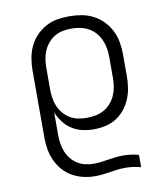

<svg xmlns="http://www.w3.org/2000/svg" viewBox="-84 -598 768 890"><g transform="rotate(-10 300.0 -152.5)"><path d="M291 223Q264 223 236.5 216.5Q209 210 184.5 196Q160 182 141.5 160.5Q123 139 111.5 113.5Q100 88 95.5 60.5Q91 33 91 5V-310Q91 -339 96 -367.5Q101 -396 113 -422Q125 -448 145 -469Q165 -490 190 -504Q215 -518 243.5 -523Q272 -528 301 -528Q330 -528 359 -523Q388 -518 414 -504.5Q440 -491 460.5 -470Q481 -449 494 -423Q507 -397 512 -368Q517 -339 517 -310V-210Q517 -182 513 -155Q509 -128 498.5 -102.5Q488 -77 470.5 -55Q453 -33 429.5 -18.5Q406 -4 379 2Q352 8 324 8Q297 8 270.5 2Q244 -4 221.5 -18.5Q199 -33 182.5 -54.5Q166 -76 156 -101V5Q156 25 159 45Q162 65 169.5 84Q177 103 190 119Q203 135 220 145.5Q237 156 257 160.5Q277 165 297 165Q315 165 332.5 162.5Q350 160 367 157.5Q384 155 401.5 153Q419 151 437 151Q455 151 473 153.5Q491 156 509 161V219Q491 214 473 211.5Q455 209 436 209Q418 209 400 211Q382 213 364 216Q346 219 328 221Q310 223 291 223ZM301 -50Q322 -50 342.5 -54Q363 -58 381.5 -68Q400 -78 414 -94Q428 -110 436.5 -129Q445 -148 448.5 -168.5Q452 -189 452 -210V-310Q452 -331 448.5 -351.5Q445 -372 436.5 -391Q428 -410 414 -426Q400 -442 381.5 -452Q363 -462 342.5 -466Q322 -470 301 -470Q280 -470 260 -466Q240 -462 222.5 -451.5Q205 -441 191.5 -425Q178 -409 170 -390Q162 -371 159 -350.5Q156 -330 156 -310V-210Q156 -190 159 -169.5Q162 -149 170 -130Q178 -111 191.5 -95Q205 -79 222.5 -68.5Q240 -58 260 -54Q280 -50 301 -50Z"/></g></svg>

Font: Iosevka Aile Custom Light
Style: Regular
Weight: 300
Designer: Belleve Invis
Foundry: Belleve Invis
Version: Version 17.0.2; ttfautohint (v1.8.3)